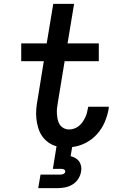

<svg xmlns="http://www.w3.org/2000/svg" viewBox="-20 -755 640 995"><path d="M178 220 190 150H290Q294 150 298 149.5Q302 149 306.5 147.5Q311 146 314.5 142.5Q318 139 318 135Q319 131 316.5 127.5Q314 124 310.5 122.5Q307 121 303 120.5Q299 120 295 120H254L273 3Q250 -3 230.5 -17Q211 -31 198 -50Q185 -69 178 -92.5Q171 -116 168.5 -140.5Q166 -165 168 -190Q170 -215 175 -240L207 -438H90V-530H222L256 -735H364L330 -530H492V-438H315L280 -225Q277 -210 275.5 -195Q274 -180 275 -165Q276 -150 279 -135.5Q282 -121 289.5 -109.5Q297 -98 310 -91Q323 -84 338 -84Q351 -84 364 -88.5Q377 -93 388 -101.5Q399 -110 407 -121.5Q415 -133 421 -145Q427 -157 430.5 -170Q434 -183 436 -196Q437 -197 437 -198.5Q437 -200 437 -202H544Q544 -199 543.5 -196.5Q543 -194 543 -191Q537 -156 522.5 -122Q508 -88 483 -60Q458 -32 424 -14.5Q390 3 354 7L346 54Q360 58 371.5 64.5Q383 71 390.5 82Q398 93 400.5 107Q403 121 400 135Q397 154 385.5 172Q374 190 356 201Q338 212 318 216Q298 220 278 220Z"/></svg>

Font: Iosevka Curly SmBdExObl
Style: Regular
Weight: 600
Width: 7
Italic angle: -9°
Monospace: yes
Designer: Belleve Invis
Foundry: Belleve Invis
Version: Version 11.1.0; ttfautohint (v1.8.3)